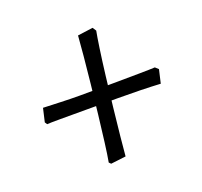

<svg xmlns="http://www.w3.org/2000/svg" viewBox="-92 -593 734 696"><g transform="rotate(-20 275.0 -245.0)"><path d="M225 -2 218 -9Q223 -36 229 -83Q235 -130 241.5 -186Q248 -242 254 -298.5Q260 -355 264.5 -403Q269 -451 271 -480L330 -488L339 -474Q335 -454 328.5 -409.5Q322 -365 315 -307.5Q308 -250 301.5 -191Q295 -132 290 -83.5Q285 -35 283 -9ZM493 -213Q458 -215 415.5 -216Q373 -217 329 -217Q266 -217 207 -217Q148 -217 107 -217Q66 -217 56 -216L50 -225L62 -277Q93 -276 129 -274.5Q165 -273 203 -273Q266 -273 326 -273.5Q386 -274 431 -274.5Q476 -275 493 -276L505 -265Z"/></g></svg>

Font: Labrada Medium
Style: Italic
Weight: 500
Italic angle: -7°
Designer: Mercedes Jáuregui
Foundry: Omnibus-Type Team
Version: Version 1.000